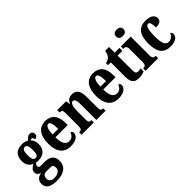

<svg xmlns="http://www.w3.org/2000/svg" viewBox="67 -1752 2971 2971"><g transform="rotate(-45 1552.0 -266.5)"><path d="M196 235C366 235 446 162 446 43C446 -49 392 -107 277 -107H180C158 -107 140 -116 140 -141C140 -165 156 -186 167 -194C177 -191 203 -189 215 -189C343 -189 400 -263 400 -369C400 -429 379 -467 352 -494C360 -499 368 -505 381 -505C393 -505 411 -491 411 -460C456 -460 471 -489 471 -521C471 -552 451 -579 414 -579C370 -579 345 -549 319 -521C289 -539 259 -549 215 -549C86 -549 27 -482 27 -364C27 -283 70 -230 124 -209C75 -181 40 -150 40 -106C40 -59 75 -36 108 -23C39 -14 -7 29 -7 99C-7 187 60 235 196 235ZM213 -248C168 -248 156 -294 156 -364C156 -437 168 -489 214 -489C261 -489 271 -439 271 -365C271 -293 261 -248 213 -248ZM199 176C146 176 105 148 105 97C105 35 144 16 171 16H273C314 16 332 39 332 78C332 137 285 176 199 176Z M731 10C859 10 909 -53 909 -106C909 -128 894 -143 876 -149C857 -100 825 -63 769 -63C696 -63 658 -123 656 -258H925V-307C925 -465 848 -549 722 -549C585 -549 507 -453 507 -265C507 -91 580 10 731 10ZM779 -320H658C658 -427 685 -485 725 -485C763 -485 779 -423 779 -320Z M970 0H1239V-53H1235C1199 -53 1181 -62 1181 -119V-309C1181 -390 1196 -465 1243 -465C1283 -465 1294 -414 1294 -329V0H1496V-53H1492C1456 -53 1441 -62 1441 -124V-355C1441 -491 1395 -549 1307 -549C1237 -549 1204 -516 1182 -465H1178L1167 -536H974V-483H978C1014 -483 1032 -474 1032 -418V-122C1032 -62 1012 -53 974 -53H970Z M1777 10C1905 10 1955 -53 1955 -106C1955 -128 1940 -143 1922 -149C1903 -100 1871 -63 1815 -63C1742 -63 1704 -123 1702 -258H1971V-307C1971 -465 1894 -549 1768 -549C1631 -549 1553 -453 1553 -265C1553 -91 1626 10 1777 10ZM1825 -320H1704C1704 -427 1731 -485 1771 -485C1809 -485 1825 -423 1825 -320Z M2218 10C2281 10 2324 -5 2343 -16V-82C2325 -76 2304 -73 2281 -73C2242 -73 2231 -99 2231 -159V-472H2335V-536H2231V-660H2147C2139 -614 2125 -584 2110 -565C2094 -544 2065 -522 2021 -520V-472H2082V-148C2082 -31 2134 10 2218 10Z M2504 -628C2549 -628 2586 -650 2586 -698C2586 -747 2549 -768 2504 -768C2458 -768 2423 -747 2423 -698C2423 -650 2458 -628 2504 -628ZM2370 0H2646V-53H2637C2604 -53 2582 -67 2582 -125V-536H2366V-483H2380C2412 -483 2434 -469 2434 -415V-125C2434 -68 2413 -53 2380 -53H2370Z M2911 10C3045 10 3081 -52 3081 -100C3081 -121 3069 -135 3053 -144C3035 -97 2996 -61 2942 -61C2874 -61 2847 -132 2847 -267C2847 -438 2873 -488 2913 -488C2948 -488 2959 -428 2959 -359C3063 -359 3081 -401 3081 -444C3081 -501 3036 -549 2908 -549C2790 -549 2698 -482 2698 -266C2698 -61 2782 10 2911 10Z"/></g></svg>

Font: Noto Serif Devanagari ExtraCondensed ExtraBold
Style: Regular
Weight: 800
Width: 2
Designer: Universal Thirst, Indian Type Foundry and the Monotype Design Team
Foundry: Monotype Imaging Inc.
Version: Version 2.004